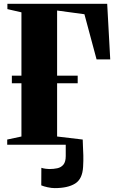

<svg xmlns="http://www.w3.org/2000/svg" viewBox="-20 -763 620 1012"><path d="M268.5 228.5Q251.5 228.5 231 224Q210.5 219.5 197.5 214L198 121.5Q208.5 125 221 126.5Q233.5 128 239.5 128Q262.5 128 282.2 123.8Q302 119.5 314.2 104.8Q326.5 90 326.5 59.5V0H18V-27.5L93 -43.5V-324H42.5V-364H93V-698L19 -715V-743H545L561 -450H489L425 -688L281 -707.5V-364H389.5V-324H281V-43.5L416 -27.5Q416 -13.5 417.2 7.2Q418.5 28 419.2 55.2Q420 82.5 418 116.5Q414.5 180.5 376 204.5Q337.5 228.5 268.5 228.5Z"/></svg>

Font: Merriweather 120pt Black
Style: Regular
Weight: 900
Designer: Eben Sorkin
Foundry: Eben Sorkin
Version: Version 2.100